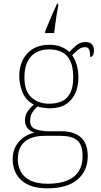

<svg xmlns="http://www.w3.org/2000/svg" viewBox="-20 -786 550 1046"><path d="M237 240Q146 240 97.5 197Q49 154 49 80Q49 39 67 8.5Q85 -22 112.5 -40Q140 -58 168 -63Q146 -70 131 -86.5Q116 -103 116 -132Q116 -161 134 -184Q152 -207 164 -216Q121 -239 103 -282.5Q85 -326 85 -372Q85 -446 128 -494Q171 -542 250 -542Q286 -542 313 -531Q340 -520 358 -503Q372 -518 394 -537.5Q416 -557 445 -557Q470 -557 481 -544Q492 -531 492 -513Q492 -496 487 -486Q482 -476 471 -476Q471 -505 465 -517Q459 -529 445 -529Q423 -529 407.5 -516.5Q392 -504 373 -485Q387 -466 397 -435Q407 -404 407 -364Q407 -289 367.5 -242.5Q328 -196 250 -196Q238 -196 216 -199Q194 -202 186 -206Q169 -193 156.5 -174Q144 -155 144 -126Q144 -93 174 -82Q204 -71 244 -71H313Q384 -71 421 -37.5Q458 -4 458 65Q458 144 402.5 192Q347 240 237 240ZM241 215Q304 215 346 197.5Q388 180 409 147Q430 114 430 66Q430 1 399.5 -22.5Q369 -46 311 -46H220Q180 -46 147.5 -33.5Q115 -21 96 7Q77 35 77 82Q77 117 92.5 147.5Q108 178 144 196.5Q180 215 241 215ZM247 -221Q288 -221 317.5 -234.5Q347 -248 363 -280Q379 -312 379 -365Q379 -419 363.5 -452.5Q348 -486 318.5 -501.5Q289 -517 247 -517Q208 -517 178 -501Q148 -485 130.5 -451.5Q113 -418 113 -364Q113 -290 151 -255.5Q189 -221 247 -221ZM226 -616Q235 -637 246.5 -664.5Q258 -692 270 -719.5Q282 -747 291 -766H297V-753Q292 -728 288 -702.5Q284 -677 281 -652.5Q278 -628 275 -606H226Z"/></svg>

Font: Noto Serif Tibetan Thin
Style: Regular
Weight: 250
Version: Version 2.103